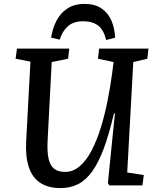

<svg xmlns="http://www.w3.org/2000/svg" viewBox="-20 -950 805 984"><path d="M632 -66 717 -53 710 0H540L533 -12L569 -369H564Q540 -265 513 -192Q486 -119 454 -73.5Q422 -28 381.5 -7Q341 14 290 14Q228 14 187 -12.5Q146 -39 128 -92.5Q110 -146 114 -225L136 -634L60 -649L67 -701H335L329 -649L245 -632L224 -230Q221 -172 229 -136.5Q237 -101 257.5 -85Q278 -69 314 -69Q355 -69 389.5 -99Q424 -129 450.5 -180.5Q477 -232 497 -297Q517 -362 531 -432.5Q545 -503 554 -569L562 -632L482 -649L488 -701H741L735 -649L663 -632ZM524 -745Q512 -796 483.5 -818.5Q455 -841 406 -841Q357 -841 328.5 -816Q300 -791 286 -747L242 -757Q249 -803 268.5 -842Q288 -881 324 -905.5Q360 -930 413 -930Q466 -930 500 -907Q534 -884 551 -844.5Q568 -805 570 -757Z"/></svg>

Font: Literata Medium
Style: Italic
Weight: 500
Italic angle: -2°
Designer: Latin by Veronika Burian and Jose Scaglione. Greek by Irene Vlachou. Cyrillic by Vera Evstafieva
Foundry: TypeTogether
Version: Version 3.103;gftools[0.9.29]